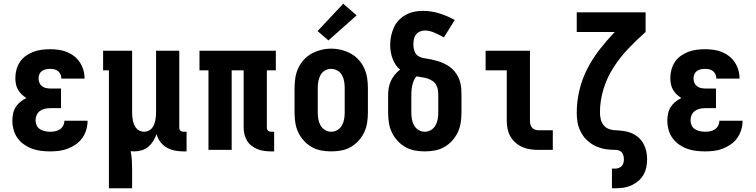

<svg xmlns="http://www.w3.org/2000/svg" viewBox="-20 -801 4040 1026"><path d="M248 8Q223 8 198.5 5Q174 2 151 -6.5Q128 -15 107.5 -29.5Q87 -44 73 -64Q59 -84 52.5 -108Q46 -132 46 -156Q46 -175 50 -194Q54 -213 64 -229Q74 -245 89 -257Q104 -269 121 -277Q107 -286 95.5 -297Q84 -308 76 -322Q68 -336 65 -352Q62 -368 62 -384Q62 -407 68 -429Q74 -451 86.5 -470Q99 -489 118 -502.5Q137 -516 158 -524Q179 -532 202 -535Q225 -538 247 -538Q270 -538 292.5 -535Q315 -532 336.5 -523.5Q358 -515 376 -501Q394 -487 406.5 -468Q419 -449 425.5 -427Q432 -405 432 -382Q432 -382 432 -381.5Q432 -381 432 -381H308Q308 -381 308 -381Q308 -381 308 -381Q308 -392 303.5 -403Q299 -414 290 -421Q281 -428 270 -430.5Q259 -433 247 -433Q236 -433 224.5 -430.5Q213 -428 204 -421.5Q195 -415 190.5 -404Q186 -393 186 -382Q186 -370 190.5 -359Q195 -348 204.5 -340.5Q214 -333 226 -330.5Q238 -328 250 -328H306V-223H250Q235 -223 220.5 -220Q206 -217 194 -208.5Q182 -200 176 -186.5Q170 -173 170 -158Q170 -144 176 -131Q182 -118 194 -110.5Q206 -103 220 -100Q234 -97 248 -97Q261 -97 274.5 -99.5Q288 -102 299.5 -109.5Q311 -117 317.5 -129.5Q324 -142 324 -156H448Q448 -131 441 -107.5Q434 -84 420 -64Q406 -44 386 -30Q366 -16 343 -7Q320 2 296 5Q272 8 248 8Z M562 205V-425H531V-530H686V-200Q686 -189 687 -177.5Q688 -166 690.5 -155Q693 -144 697.5 -133.5Q702 -123 709.5 -114.5Q717 -106 728 -101.5Q739 -97 750 -97Q761 -97 772 -101.5Q783 -106 790.5 -114.5Q798 -123 802.5 -133.5Q807 -144 809.5 -155Q812 -166 813 -177.5Q814 -189 814 -200V-530H938V-119Q938 -114 939.5 -110Q941 -106 944 -103Q947 -100 951.5 -98.5Q956 -97 960 -97H977V8H960Q937 8 914 3.5Q891 -1 871 -12.5Q851 -24 836.5 -43Q822 -62 817 -85Q810 -66 799.5 -48.5Q789 -31 773.5 -17.5Q758 -4 738 2Q718 8 698 8Q693 8 688 7.5Q683 7 678 7Q683 30 684.5 54Q686 78 686 102V205Z M1428 8Q1410 8 1391.5 5.5Q1373 3 1356 -4Q1339 -11 1324.5 -22Q1310 -33 1300.5 -48.5Q1291 -64 1286.5 -82Q1282 -100 1282 -119V-425H1218V0H1094V-425H1046V-530H1454V-425H1406V-119Q1406 -114 1407.5 -110Q1409 -106 1412 -103Q1415 -100 1419.5 -98.5Q1424 -97 1428 -97H1445V8Z M1750 8Q1723 8 1696 3Q1669 -2 1645.5 -15.5Q1622 -29 1603.5 -49.5Q1585 -70 1573.5 -94.5Q1562 -119 1558 -146Q1554 -173 1554 -200V-330Q1554 -357 1558 -384Q1562 -411 1573.5 -436Q1585 -461 1603.5 -481.5Q1622 -502 1646 -515Q1670 -528 1696.5 -534.5Q1723 -541 1750 -541Q1777 -541 1803.5 -534.5Q1830 -528 1854 -515Q1878 -502 1896.5 -481.5Q1915 -461 1926.5 -436Q1938 -411 1942 -384Q1946 -357 1946 -330V-200Q1946 -173 1942 -146Q1938 -119 1926.5 -94.5Q1915 -70 1896.5 -49.5Q1878 -29 1854.5 -15.5Q1831 -2 1804 3Q1777 8 1750 8ZM1750 -97Q1768 -97 1783.5 -106.5Q1799 -116 1807.5 -131.5Q1816 -147 1819 -164.5Q1822 -182 1822 -200V-330Q1822 -348 1819 -366Q1816 -384 1807.5 -399.5Q1799 -415 1783 -424Q1767 -433 1749 -433Q1731 -433 1715.5 -423.5Q1700 -414 1692 -398.5Q1684 -383 1681 -365.5Q1678 -348 1678 -330V-200Q1678 -182 1681 -164.5Q1684 -147 1692.5 -131.5Q1701 -116 1716.5 -106.5Q1732 -97 1750 -97ZM1735 -585 1677 -635 1814 -781 1886 -719Z M2250 8Q2223 8 2196 3Q2169 -2 2145.5 -15.5Q2122 -29 2103.5 -49.5Q2085 -70 2073.5 -94.5Q2062 -119 2058 -146Q2054 -173 2054 -200V-290Q2054 -310 2057 -330Q2060 -350 2068.5 -368Q2077 -386 2089.5 -401.5Q2102 -417 2118 -429Q2104 -440 2094 -455.5Q2084 -471 2077.5 -488.5Q2071 -506 2068 -524.5Q2065 -543 2065 -561Q2065 -585 2070 -608.5Q2075 -632 2084.5 -653.5Q2094 -675 2110.5 -692.5Q2127 -710 2148 -721.5Q2169 -733 2192 -738Q2215 -743 2239 -743Q2284 -743 2327.5 -729.5Q2371 -716 2410 -694L2352 -601Q2340 -608 2328 -614Q2316 -620 2303.5 -625.5Q2291 -631 2278 -634.5Q2265 -638 2251 -638Q2237 -638 2224 -632.5Q2211 -627 2202.5 -615.5Q2194 -604 2191.5 -590Q2189 -576 2189 -562Q2189 -545 2195 -527.5Q2201 -510 2216 -501Q2231 -492 2249 -489.5Q2267 -487 2284 -483.5Q2301 -480 2318 -475Q2335 -470 2351 -462.5Q2367 -455 2381.5 -445Q2396 -435 2407.5 -421.5Q2419 -408 2427 -392.5Q2435 -377 2439.5 -360Q2444 -343 2445 -325.5Q2446 -308 2446 -290V-200Q2446 -173 2442 -146Q2438 -119 2426.5 -94.5Q2415 -70 2396.5 -49.5Q2378 -29 2354.5 -15.5Q2331 -2 2304 3Q2277 8 2250 8ZM2250 -97Q2268 -97 2283.5 -106.5Q2299 -116 2307.5 -131.5Q2316 -147 2319 -164.5Q2322 -182 2322 -200V-290Q2322 -305 2320 -320Q2318 -335 2310.5 -348Q2303 -361 2290.5 -369Q2278 -377 2264 -381.5Q2250 -386 2235 -388Q2220 -390 2206 -393Q2196 -383 2191 -370Q2186 -357 2183 -344Q2180 -331 2179 -317.5Q2178 -304 2178 -290V-200Q2178 -182 2181 -164.5Q2184 -147 2192.5 -131.5Q2201 -116 2216.5 -106.5Q2232 -97 2250 -97Z M2858 0Q2837 0 2815 -3Q2793 -6 2773 -14.5Q2753 -23 2736 -37.5Q2719 -52 2708 -71Q2697 -90 2692.5 -111.5Q2688 -133 2688 -155V-425H2575V-530H2812V-155Q2812 -145 2814.5 -135.5Q2817 -126 2823.5 -118.5Q2830 -111 2839.5 -108Q2849 -105 2858 -105H2934V0Z M3250 205V100H3268Q3277 100 3286.5 96.5Q3296 93 3302.5 86Q3309 79 3311.5 69.5Q3314 60 3314 50Q3314 37 3309.5 25Q3305 13 3294 6.5Q3283 0 3270 0Q3257 0 3244.5 -1Q3232 -2 3219.5 -3.5Q3207 -5 3195 -8.5Q3183 -12 3171.5 -16.5Q3160 -21 3149 -27.5Q3138 -34 3128 -42Q3118 -50 3109.5 -59Q3101 -68 3094 -78.5Q3087 -89 3081.5 -100.5Q3076 -112 3072 -124Q3068 -136 3066 -148.5Q3064 -161 3063 -173.5Q3062 -186 3062 -198Q3062 -260 3076.5 -320Q3091 -380 3119 -434.5Q3147 -489 3185 -537.5Q3223 -586 3265 -630H3062V-735H3430V-630Q3382 -588 3337.5 -541Q3293 -494 3258.5 -440.5Q3224 -387 3205 -325Q3186 -263 3186 -198Q3186 -181 3190.5 -163Q3195 -145 3206 -131.5Q3217 -118 3234.5 -111.5Q3252 -105 3269 -105H3270Q3292 -104 3313.5 -101Q3335 -98 3355 -89.5Q3375 -81 3391.5 -66.5Q3408 -52 3418.5 -33Q3429 -14 3433.5 7Q3438 28 3438 50Q3438 72 3433.5 93.5Q3429 115 3418 134Q3407 153 3390 167Q3373 181 3353 190Q3333 199 3311.5 202Q3290 205 3268 205Z M3748 8Q3723 8 3698.5 5Q3674 2 3651 -6.5Q3628 -15 3607.5 -29.5Q3587 -44 3573 -64Q3559 -84 3552.5 -108Q3546 -132 3546 -156Q3546 -175 3550 -194Q3554 -213 3564 -229Q3574 -245 3589 -257Q3604 -269 3621 -277Q3607 -286 3595.5 -297Q3584 -308 3576 -322Q3568 -336 3565 -352Q3562 -368 3562 -384Q3562 -407 3568 -429Q3574 -451 3586.5 -470Q3599 -489 3618 -502.5Q3637 -516 3658 -524Q3679 -532 3702 -535Q3725 -538 3747 -538Q3770 -538 3792.5 -535Q3815 -532 3836.5 -523.5Q3858 -515 3876 -501Q3894 -487 3906.5 -468Q3919 -449 3925.5 -427Q3932 -405 3932 -382Q3932 -382 3932 -381.5Q3932 -381 3932 -381H3808Q3808 -381 3808 -381Q3808 -381 3808 -381Q3808 -392 3803.5 -403Q3799 -414 3790 -421Q3781 -428 3770 -430.5Q3759 -433 3747 -433Q3736 -433 3724.5 -430.5Q3713 -428 3704 -421.5Q3695 -415 3690.5 -404Q3686 -393 3686 -382Q3686 -370 3690.5 -359Q3695 -348 3704.5 -340.5Q3714 -333 3726 -330.5Q3738 -328 3750 -328H3806V-223H3750Q3735 -223 3720.5 -220Q3706 -217 3694 -208.5Q3682 -200 3676 -186.5Q3670 -173 3670 -158Q3670 -144 3676 -131Q3682 -118 3694 -110.5Q3706 -103 3720 -100Q3734 -97 3748 -97Q3761 -97 3774.5 -99.5Q3788 -102 3799.5 -109.5Q3811 -117 3817.5 -129.5Q3824 -142 3824 -156H3948Q3948 -131 3941 -107.5Q3934 -84 3920 -64Q3906 -44 3886 -30Q3866 -16 3843 -7Q3820 2 3796 5Q3772 8 3748 8Z"/></svg>

Font: Iosevka Slab Extrabold
Style: Regular
Weight: 800
Monospace: yes
Designer: Belleve Invis
Foundry: Belleve Invis
Version: Version 11.1.1; ttfautohint (v1.8.3)